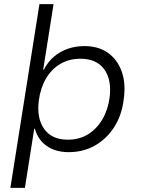

<svg xmlns="http://www.w3.org/2000/svg" viewBox="-20 -725 684 925"><path d="M30 180 170 -705H238L188 -389H191Q211 -428 241 -453Q271 -478 308 -490.5Q345 -503 387 -503Q454 -503 500 -470.5Q546 -438 566.5 -380Q587 -322 576 -246Q567 -171 531 -114Q495 -57 438.5 -24.5Q382 8 311 8Q248 8 205.5 -21.5Q163 -51 148 -105H145L100 180ZM307 -52Q362 -52 404 -78Q446 -104 473 -149.5Q500 -195 508 -255Q519 -341 482 -391.5Q445 -442 367 -442Q313 -442 270.5 -417Q228 -392 201.5 -346.5Q175 -301 167 -241Q156 -155 193 -103.5Q230 -52 307 -52Z"/></svg>

Font: Nunito Sans 7pt Light
Style: Italic
Weight: 300
Italic angle: -9°
Designer: Vernon Adams
Foundry: Vernon Adams
Version: Version 3.101;gftools[0.9.27]